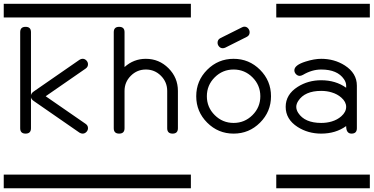

<svg xmlns="http://www.w3.org/2000/svg" viewBox="-20 -714 1996 1026"><path d="M0 -620.8V-693.8H500V-620.8ZM0 219.2H500V292.2H0ZM450.2 -29.3Q450.2 -17.8 441.7 -8.9Q433.1 0 421.4 0Q413.1 0 404.8 -5.1L161.1 -173.8Q147 -183.3 145.5 -194.3V-28.6Q145.5 0 116.7 0Q87.9 0 87.9 -28.6V-542.2Q87.9 -570.6 116.7 -570.6Q145.5 -570.6 145.5 -542.2V-204.8Q147 -216.3 161.1 -225.8L404.8 -394.5Q413.1 -399.9 421.4 -399.9Q433.1 -399.9 441.7 -390.9Q450.2 -381.8 450.2 -370.4Q450.2 -356.2 437.5 -347.4L224.1 -199.7L437.5 -52.2Q450.2 -43.5 450.2 -29.3Z M500 -620.8V-693.8H1000V-620.8ZM500 219.2H1000V292.2H500ZM930.7 -28.6Q930.7 0 902.3 0Q873.5 0 873.5 -28.6V-228.3Q873.5 -275.4 840.1 -309Q806.6 -342.5 759.5 -342.5Q712.4 -342.5 679 -309Q645.5 -275.4 645.5 -228.3V-28.6Q645.5 0 616.7 0Q587.9 0 587.9 -28.6V-542.2Q587.9 -570.6 616.7 -570.6Q645.5 -570.6 645.5 -542.2V-355.7Q694.3 -399.7 759.3 -399.7Q830.1 -399.7 880.4 -349.4Q930.7 -299.1 930.7 -228.3Z M1314 -541.3Q1314 -524.4 1298.3 -516.8L1184.1 -459.5Q1177 -456.3 1170.4 -456.3Q1158.7 -456.3 1150.6 -465.3Q1142.6 -474.4 1142.6 -485.8Q1142.6 -502.7 1158.2 -510.5L1272.5 -567.6Q1279.3 -571.5 1285.9 -571.5Q1298.1 -571.5 1306 -562.3Q1314 -553 1314 -541.3ZM1428.2 -199.7Q1428.2 -117.2 1369.6 -58.6Q1311 0 1228.3 0Q1145.8 0 1087.2 -58.6Q1028.6 -117.2 1028.6 -199.7Q1028.6 -282.5 1087.2 -341.1Q1145.8 -399.7 1228.3 -399.7Q1311 -399.7 1369.6 -341.1Q1428.2 -282.5 1428.2 -199.7ZM1371.1 -199.7Q1371.1 -258.8 1329.2 -300.7Q1287.4 -342.5 1228.3 -342.5Q1169.4 -342.5 1127.4 -300.7Q1085.4 -258.8 1085.4 -199.7Q1085.4 -140.6 1127.4 -98.9Q1169.4 -57.1 1228.3 -57.1Q1287.4 -57.1 1329.2 -98.9Q1371.1 -140.6 1371.1 -199.7Z M1456.3 -620.8V-693.8H1956.3V-620.8ZM1456.3 219.2H1956.3V292.2H1456.3ZM1887 -28.6Q1887 0 1858.4 0Q1829.8 0 1829.8 -40.3Q1773.7 0 1696.5 0Q1626.2 0 1570.6 -35.4Q1506.6 -76.4 1506.6 -143.1Q1506.6 -209 1570.6 -249.8Q1626.2 -285.2 1696.5 -285.2Q1773.7 -285.2 1829.8 -245.1V-256.6Q1829.8 -273.7 1818.1 -290.8Q1783 -342.5 1696.5 -342.5Q1647.2 -342.5 1598.9 -314Q1588.6 -308.6 1581.8 -308.6Q1570.6 -308.6 1561.8 -317.6Q1553 -326.7 1553 -338.4Q1553 -366.2 1613 -385Q1659.4 -399.7 1696.5 -399.7Q1766.8 -399.7 1822.5 -364.3Q1887 -322.8 1887 -256.6ZM1829.8 -143.1Q1829.8 -169.7 1804 -192.4Q1782.5 -211.4 1752.7 -220.2Q1726.8 -228.3 1696.5 -228.3Q1608.2 -228.3 1573.5 -174.3Q1563.2 -158.2 1563.2 -143.1Q1563.2 -127 1573.5 -110.8Q1608.2 -57.1 1696.5 -57.1Q1726.8 -57.1 1752.7 -64.9Q1782.5 -73.7 1804 -92.8Q1829.8 -115.7 1829.8 -143.1Z"/></svg>

Font: EnergyBar
Style: Regular
Weight: 400
Italic angle: -10°
Version: 1.0 2000-03-28